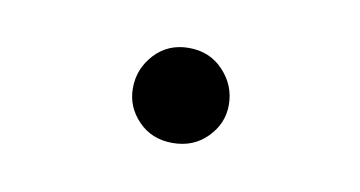

<svg xmlns="http://www.w3.org/2000/svg" viewBox="-30 -461 381 203"><g transform="rotate(10 161.0 -360.0)"><path d="M161.1 -309.1Q138.7 -309.1 124.3 -324Q109.9 -338.9 109.9 -358.9Q109.9 -379.9 124.3 -395.5Q138.7 -411.1 161.1 -411.1Q183.6 -411.1 198.2 -395.5Q212.9 -379.9 212.9 -358.9Q212.9 -338.9 198.2 -324Q183.6 -309.1 161.1 -309.1Z"/></g></svg>

Font: Source Han Serif CN ExtraLight
Style: Regular
Weight: 250
Designer: Ryoko NISHIZUKA  (kana & ideographs); Frank Grießhammer (Latin, Greek & Cyrillic); Wenlong ZHANG  (bopomofo); Sandoll Co
Foundry: Adobe Systems Incorporated
Version: Version 1.001;PS 1.001;hotconv 16.6.54;makeotf.lib2.5.65590